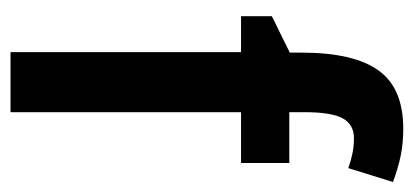

<svg xmlns="http://www.w3.org/2000/svg" viewBox="-236 -570 805 374"><g transform="rotate(90 167.0 -382.5)"><path d="M297 -449H198V0H81V-449H11V-509L82 -544V-567Q82 -668 116.5 -716.5Q151 -765 230 -765Q259 -765 283 -760Q307 -755 334 -745L307 -658Q293 -663 278.5 -666Q264 -669 249 -669Q222 -669 210 -647Q198 -625 198 -572V-543H297Z"/></g></svg>

Font: Noto Sans Thai Looped Condensed SemiBold
Style: Regular
Weight: 600
Width: 3
Designer: Sasikarn Vongin, Ben Mitchell
Foundry: The Fontpad Ltd
Version: Version 1.001; ttfautohint (v1.8.4.7-5d5b)